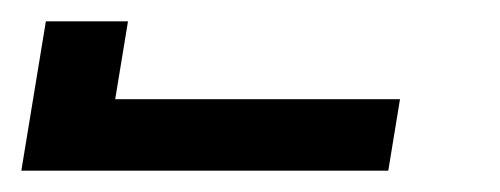

<svg xmlns="http://www.w3.org/2000/svg" viewBox="-449 -760 469 180"><path d="M-429 -600 -406 -740H-329L-341 -667H-74L-85 -600Z"/></svg>

Font: Iosevka Md Ex Obl
Style: Regular
Weight: 500
Width: 7
Italic angle: -9°
Monospace: yes
Designer: Belleve Invis
Foundry: Belleve Invis
Version: Version 32.5.0; ttfautohint (v1.8.4)